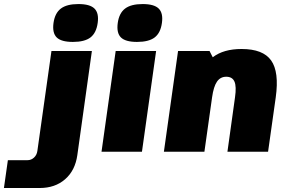

<svg xmlns="http://www.w3.org/2000/svg" viewBox="-125 -753 1394 953"><path d="M12.2 42Q29.8 42 43.7 29.3Q57.6 16.6 60.5 -3.9L130.4 -500H331.1L258.8 17.1Q248 93.3 198.2 136.7Q148.4 180.2 71.8 180.2H-105.5L-85.9 42ZM264.2 -732.9Q321.3 -732.9 344 -710.4Q366.7 -688 359.9 -639.2Q353 -589.4 324 -567.1Q294.9 -544.9 236.8 -544.9Q179.2 -544.9 156.5 -567.1Q133.8 -589.4 140.6 -639.2Q147.5 -688 177 -710.4Q206.5 -732.9 264.2 -732.9Z M579.6 0H378.9L449.2 -500H649.9ZM583 -732.9Q640.1 -732.9 662.8 -710.4Q685.5 -688 678.7 -639.2Q671.9 -589.4 642.6 -567.1Q613.3 -544.9 555.2 -544.9Q498 -544.9 475.3 -567.1Q452.6 -589.4 459.5 -639.2Q466.3 -688 495.8 -710.4Q525.4 -732.9 583 -732.9Z M930.7 -469.2H931.6Q984.4 -509.8 1074.2 -509.8Q1180.7 -509.8 1220.9 -452.9Q1261.2 -396 1243.7 -270L1205.6 0H1003.9L1041.5 -270Q1049.3 -323.7 1038.8 -347.9Q1028.3 -372.1 998 -372.1Q968.8 -372.1 951.9 -347.7Q935.1 -323.2 927.7 -270L889.6 0H688.5L758.8 -500H915Z"/></svg>

Font: Fivo Sans Black
Style: Regular
Weight: 900
Designer: Alexander Slobzheninov
Foundry: Alexander Slobzheninov
Version: 1.0